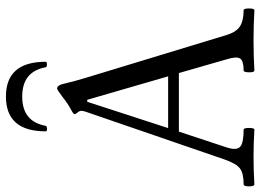

<svg xmlns="http://www.w3.org/2000/svg" viewBox="-140 -758 898 663"><g transform="rotate(-90 309.5 -426.0)"><path d="M188 -717.8Q188 -855 308.1 -855Q428.2 -855 428.2 -717.8Q428.2 -713.4 419.2 -713.4Q410.2 -713.4 409.2 -717.8Q394.5 -798.8 308.1 -798.8Q221.7 -798.8 207 -717.8Q205.6 -713.4 196.8 -713.1Q188 -712.9 188 -717.8ZM4.9 2.9Q-2 2.9 -2 -15.6Q-2 -34.2 4.9 -34.2Q43 -34.2 59.8 -46.9Q76.7 -59.6 90.8 -100.1L255.9 -580.1Q258.8 -588.9 258.8 -596.2Q258.8 -600.6 252.9 -607.9Q247.1 -615.2 247.1 -618.2Q247.1 -622.1 264.2 -630.9Q282.7 -640.6 306.2 -659.2Q331.1 -678.2 335.9 -678.2Q347.2 -678.2 352.1 -655.8Q359.9 -621.1 374 -575.2L521 -91.8Q531.2 -59.1 551 -46.6Q570.8 -34.2 606 -34.2Q612.3 -34.2 612.3 -15.6Q612.3 2.9 606 2.9Q553.2 0 502 0Q449.2 0 397.9 2.9Q391.6 2.9 391.8 -15.6Q392.1 -34.2 397.9 -34.2Q431.2 -34.2 439.2 -46.1Q447.3 -58.1 437 -91.8L389.2 -257.8H187L131.8 -90.8Q121.6 -57.6 135 -45.9Q148.4 -34.2 193.8 -34.2Q199.7 -34.2 199.7 -15.6Q199.7 2.9 193.8 2.9Q147.5 0 100.1 0Q53.2 0 4.9 2.9ZM199.2 -294.9H377.9L296.9 -574.2H290Z"/></g></svg>

Font: Junicode SmCond
Style: Regular
Weight: 400
Width: 4
Designer: Peter S. Baker
Version: Version 2.206